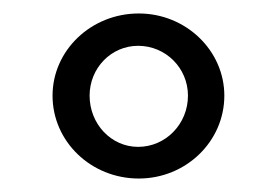

<svg xmlns="http://www.w3.org/2000/svg" viewBox="-20 -727 411 285"><path d="M186 -462C256 -462 313 -517 313 -585C313 -652 256 -707 186 -707C115 -707 58 -652 58 -585C58 -517 115 -462 186 -462ZM185 -509C145 -509 113 -543 113 -585C113 -626 145 -659 185 -659C226 -659 259 -626 259 -585C259 -543 226 -509 185 -509Z"/></svg>

Font: Arima Koshi Medium
Style: Regular
Weight: 500
Designer: Joana Correia and Natanael Gama
Foundry: NDISCOVER
Version: Version 1.019;PS 001.019;hotconv 1.0.88;makeotf.lib2.5.64775